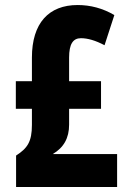

<svg xmlns="http://www.w3.org/2000/svg" viewBox="-20 -744 521 764"><path d="M289 -724C174 -724 107 -652 107 -515V-421H43V-311H107V-247C107 -180 89 -154 44 -125V0H446V-131H190C234 -157 255 -195 255 -248V-311H382V-421H255V-515C255 -568 270 -592 302 -592C329 -592 360 -583 396 -564L435 -684C389 -711 340 -724 289 -724Z"/></svg>

Font: Noto Sans Lao UI ExtCond ExtBd
Style: Regular
Weight: 800
Width: 2
Designer: Monotype Design Team
Foundry: Monotype Imaging Inc.
Version: Version 2.000